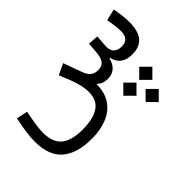

<svg xmlns="http://www.w3.org/2000/svg" viewBox="-107 -701 1457 1457"><g transform="rotate(-45 621.5 28.0)"><path d="M940.4 172.9 1010.7 102.5 1081.5 172.9 1010.7 243.7ZM770 172.9 840.3 102.5 911.1 172.9 840.3 243.7ZM856 326.2 925.8 255.9 996.6 326.2 925.8 397ZM775.9 0Q723.6 0 691.4 -33.7L688.5 -31.7Q688.5 58.1 647.9 117.4Q607.4 176.8 535.9 206.1Q464.4 235.4 370.6 235.4Q214.4 235.4 131.3 165.5Q48.3 95.7 48.3 -55.7Q48.3 -97.7 55.4 -151.4Q62.5 -205.1 77.6 -276.9L167.5 -257.3Q152.3 -181.2 146.2 -136.7Q140.1 -92.3 140.1 -60.5Q140.1 46.4 198 91.6Q255.9 136.7 368.2 136.7Q481.4 136.7 543.5 97.2Q605.5 57.6 605.5 -34.7Q605.5 -78.1 589.4 -134.3Q573.2 -190.4 533.2 -283.2L621.6 -324.7L677.7 -171.4Q690.4 -137.2 712.6 -118.2Q734.9 -99.1 772.5 -99.1Q813 -99.1 833 -123Q853 -147 857.9 -201.7L865.2 -291L948.7 -284.7L941.9 -197.3Q937.5 -147 960.2 -123Q982.9 -99.1 1025.9 -99.1Q1104.5 -99.1 1104.5 -188Q1104.5 -207.5 1099.9 -247.1Q1095.2 -286.6 1088.9 -319.3L1181.6 -341.3Q1189.5 -303.2 1193.8 -262.2Q1198.2 -221.2 1198.2 -189Q1198.2 -92.8 1158.7 -46.4Q1119.1 0 1040.5 0Q925.3 0 901.4 -103H896.5Q871.1 0 775.9 0Z"/></g></svg>

Font: Estedad-FD Medium
Style: Regular
Weight: 500
Designer: Amin Abedi
Version: Version 7.3